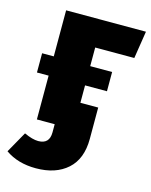

<svg xmlns="http://www.w3.org/2000/svg" viewBox="-147 -607 713 906"><g transform="rotate(15 209.5 -154.5)"><path d="M431 -399H240V-308H347V-214H240V-129H327V24Q327 122 270 173Q213 224 116 224Q28 224 -33 181L25 78Q66 97 94 97Q149 97 149 40V0H62V-214H5V-308H62V-533H452Z"/></g></svg>

Font: FiraGO ExtraBold
Style: Regular
Weight: 800
Designer: bBox Type
Foundry: bBox Type GmbH
Version: Version 1.001;PS 001.001;hotconv 1.0.88;makeotf.lib2.5.64775